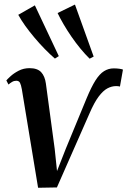

<svg xmlns="http://www.w3.org/2000/svg" viewBox="-20 -834 572 862"><path d="M369 -393Q390 -443.5 408.5 -472.8Q427 -502 447 -514.5Q467 -527 490.5 -527Q505.5 -527 517 -525.2Q528.5 -523.5 532 -521.5L518.5 -445.5Q515.5 -446.5 510.5 -447Q505.5 -447.5 501.5 -447.5Q481.5 -447.5 462.2 -437.2Q443 -427 423 -400.5Q403 -374 381.5 -324L235.5 7.5L151 9L78 -433.5Q74.5 -453 69.8 -462.2Q65 -471.5 53 -471.5Q43 -471.5 34.2 -466.2Q25.5 -461 18 -454.5L8.5 -473Q12.5 -478 26.8 -491.2Q41 -504.5 63.2 -516.2Q85.5 -528 112.5 -528Q148 -528 164.8 -510Q181.5 -492 186 -459L225.5 -166L236 -66L275.5 -166.5ZM226.5 -571Q205 -589.5 181.2 -613.8Q157.5 -638 134.8 -665Q112 -692 93.2 -718.2Q74.5 -744.5 62 -767.5L136.5 -810L244 -582ZM382.5 -570.5Q362 -590.5 341 -616Q320 -641.5 300.8 -669.5Q281.5 -697.5 265.5 -725Q249.5 -752.5 238.5 -775.5L316.5 -813.5L400.5 -580Z"/></svg>

Font: Merriweather 120pt Medium
Style: Italic
Weight: 500
Italic angle: -7.8°
Version: Version 2.101